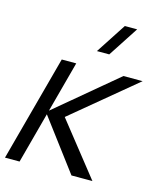

<svg xmlns="http://www.w3.org/2000/svg" viewBox="-151 -863 790 947"><g transform="rotate(15 244.0 -390.0)"><path d="M330 -625 431 -780H368L267 -625ZM-35 0H39.5L109.2 -260L304.5 0H411.5L197.8 -270L523.2 -540H425.2L114.5 -280L184.2 -540H110.2Z"/></g></svg>

Font: Manrope
Style: RegularItalic
Weight: 400
Italic angle: -15°
Designer: Mikhail Sharanda
Foundry: Mikhail Sharanda
Version: Version 4.502;hotconv 1.0.109;makeotfexe 2.5.65596